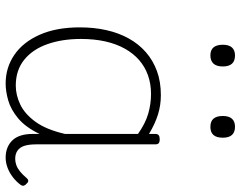

<svg xmlns="http://www.w3.org/2000/svg" viewBox="-104 -710 832 663"><g transform="rotate(90 311.5 -379.0)"><path d="M269 17Q214 17 170 -13Q126 -43 100.5 -100.5Q75 -158 75 -239Q75 -288 84.5 -330.5Q94 -373 113 -407.5Q132 -442 160.5 -467Q189 -492 226 -505.5Q263 -519 309 -519Q344 -519 376 -509Q408 -499 443 -478V-500Q443 -508 447.5 -511.5Q452 -515 461 -515Q471 -515 475 -511.5Q479 -508 479 -500V-88Q479 -64 484 -48Q489 -32 500.5 -24Q512 -16 529 -16Q540 -16 551 -20Q562 -24 573 -33Q584 -42 595 -55Q600 -61 605 -61Q610 -61 615 -55Q620 -51 621.5 -46Q623 -41 619 -35Q608 -20 592.5 -8Q577 4 559.5 10.5Q542 17 525 17Q506 17 491 11Q476 5 465 -6.5Q454 -18 448.5 -35.5Q443 -53 443 -76Q443 -82 443 -88.5Q443 -95 443 -100Q420 -52 389.5 -26.5Q359 -1 327.5 8Q296 17 269 17ZM115 -243Q115 -178 133 -127Q151 -76 187 -47Q223 -18 276 -18Q309 -18 341.5 -33.5Q374 -49 401 -86Q428 -123 443 -188V-440Q406 -466 372.5 -475.5Q339 -485 305 -485Q270 -485 240.5 -474.5Q211 -464 188 -444Q165 -424 148.5 -394.5Q132 -365 123.5 -327Q115 -289 115 -243ZM172 -690Q153 -690 144 -701Q135 -712 135 -733Q135 -754 144.5 -764.5Q154 -775 172 -775Q191 -775 200.5 -764.5Q210 -754 210 -733Q210 -711 200 -700.5Q190 -690 172 -690ZM419 -690Q399 -690 390 -701Q381 -712 381 -733Q381 -754 390.5 -764.5Q400 -775 418 -775Q437 -775 446.5 -764.5Q456 -754 456 -733Q456 -711 446.5 -700.5Q437 -690 419 -690Z"/></g></svg>

Font: Playwrite BE WAL Thin
Style: Regular
Weight: 250
Version: Version 1.002